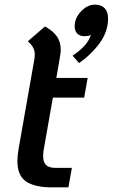

<svg xmlns="http://www.w3.org/2000/svg" viewBox="-20 -806 486 828"><path d="M169 -163Q166 -147 166 -133Q166 -106 179 -94Q192 -82 219 -82H290L275 2H204Q129 2 92 -23.5Q55 -49 55 -112Q55 -131 60 -163L129 -555Q130 -561 130 -571Q130 -587 123 -600.5Q116 -614 100 -628L174 -692Q210 -672 226 -648Q242 -624 242 -591Q242 -581 238 -557L223 -470H358L343 -385H208ZM446 -726Q446 -670 410 -620.5Q374 -571 321 -534L293 -566Q357 -608 372 -655Q361 -650 343 -650Q324 -650 313 -661.5Q302 -673 302 -693Q302 -728 329.5 -757Q357 -786 390 -786Q417 -786 431.5 -770.5Q446 -755 446 -726Z"/></svg>

Font: KoHo SemiBold
Style: Italic
Weight: 600
Italic angle: -10°
Version: Version 1.000; ttfautohint (v1.6)